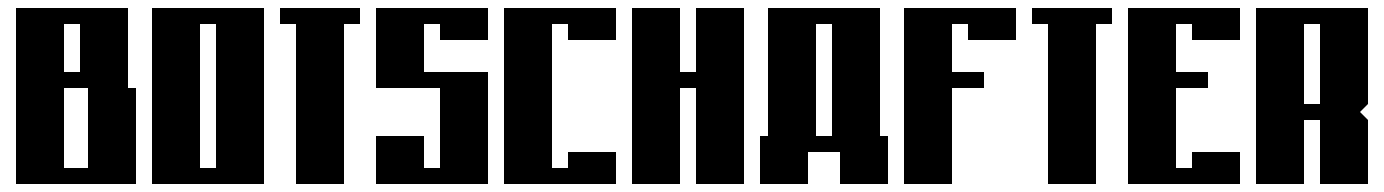

<svg xmlns="http://www.w3.org/2000/svg" viewBox="-20 -460 3460 480"><path d="M20 -440H300V-240H320V0H20ZM140 -400V-280H180V-400ZM140 -240V-40H200V-240Z M360 -440H640V0H360ZM480 -400V-40H520V-400Z M680 -440H880V-400H840V0H720V-400H680Z M920 -440H1200V-360H1080V-400H1040V-280H1200V0H920V-120H1040V-40H1080V-240H920Z M1240 -440H1520V-360H1400V-400H1360V-40H1400V-80H1520V0H1240Z M1560 -440H1680V-280H1720V-440H1840V0H1720V-240H1680V0H1560Z M1900 -440H2180V-120H2200V0H2080V-80H2000V0H1880V-120H1900ZM2020 -400V-120H2060V-400Z M2240 -440H2520V-360H2400V-400H2360V-280H2440V-240H2360V0H2240Z M2560 -440H2760V-400H2720V0H2600V-400H2560Z M2800 -440H3080V-360H2960V-400H2920V-280H3000V-240H2920V-40H2960V-80H3080V0H2800Z M3120 -440H3400V-200L3380 -180L3400 -160V0H3280V-160H3240V0H3120ZM3240 -400V-200H3280V-400Z"/></svg>

Font: SOV_poster
Style: Bold
Weight: 700
Version: Version 1.00